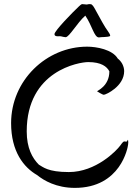

<svg xmlns="http://www.w3.org/2000/svg" viewBox="-20 -910 669 934"><path d="M404 -683C206 -683 34 -519 34 -311C34 -173 95 -96 161 -58C193 -32 254 4 344 4C568 4 602 -194 603 -206C603 -209 604 -213 604 -217C604 -224 603 -230 602 -230C600 -230 600 -221 594 -221C591 -221 588 -222 585 -222C581 -222 577 -219 565 -202C547 -177 447 -73 315 -73C212 -73 189 -98 169 -109C137 -141 110 -190 110 -271C110 -567 366 -608 409 -608C473 -608 500 -586 512 -563C512 -491 452 -468 452 -466C452 -466 478 -449 485 -449C495 -449 584 -490 584 -564C584 -575 581 -587 575 -599C569 -610 561 -619 553 -625C527 -669 450 -683 404 -683ZM364 -879C335 -852 245 -760 245 -744C245 -728 270 -736 278 -733C281 -732 295 -729 299 -729C317 -729 355 -799 395 -834C428 -786 438 -728 461 -728C470 -729 478 -730 489 -730C496 -730 516 -732 516 -736C516 -748 499 -762 478 -801C432 -883 438 -877 426 -888C424 -890 414 -890 413 -890C411 -890 404 -888 402 -888C399 -888 383 -890 380 -890C375 -890 369 -883 364 -879Z"/></svg>

Font: Oregano
Style: Regular
Weight: 400
Designer: Astigmatic (AOETI)
Foundry: Astigmatic (AOETI)
Version: Version 1.000